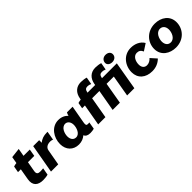

<svg xmlns="http://www.w3.org/2000/svg" viewBox="255 -2000 3265 3265"><g transform="rotate(-45 1887.5 -368.0)"><path d="M243 10C281 10 327 5 359 -5L382 -134C365 -131 335 -129 312 -129C265 -129 230 -140 241 -208L273 -390H425L447 -520H296L321 -660L145 -640L124 -519C100 -517 72 -510 54 -504L34 -390H102L67 -189C43 -53 116 10 243 10Z M437 0H611L662 -285C671 -340 720 -376 802 -371C817 -370 835 -364 846 -359L874 -520H853C783 -520 721 -501 673 -457L672 -520H529Z M1377 11C1409 11 1442 6 1467 -1L1489 -130C1479 -128 1468 -127 1456 -127C1416 -127 1411 -146 1420 -201L1477 -520H1341C1332 -505 1323 -482 1317 -459C1278 -505 1219 -533 1143 -533C981 -533 876 -380 876 -221C876 -82 965 12 1101 12C1167 12 1221 -11 1263 -48C1279 -9 1315 11 1377 11ZM1183 -405C1228 -405 1274 -366 1274 -287C1274 -222 1238 -108 1152 -108C1092 -108 1056 -155 1056 -227C1056 -295 1094 -405 1183 -405Z M1592 -494 1573 -387H1640L1572 0H1746L1813 -387H1988L1920 0H2094L2161 -387H2335L2268 0H2442L2530 -510H2173C2184 -566 2202 -587 2247 -587C2271 -587 2297 -582 2322 -570L2345 -700C2313 -711 2257 -718 2219 -718C2107 -718 2033 -648 2013 -532L2009 -510H1825C1836 -566 1854 -587 1899 -587C1923 -587 1949 -582 1974 -570L1997 -700C1965 -711 1909 -718 1871 -718C1759 -718 1685 -648 1665 -532L1661 -508C1636 -506 1610 -500 1592 -494ZM2492 -578C2549 -578 2593 -613 2593 -669C2593 -715 2556 -749 2494 -749C2438 -749 2394 -710 2394 -655C2394 -610 2433 -578 2492 -578Z M2864 13C2951 13 3023 -17 3082 -75L2987 -181C2957 -146 2915 -123 2872 -123C2818 -123 2778 -159 2778 -232C2778 -314 2820 -397 2896 -397C2947 -397 2978 -374 2998 -327L3122 -408C3073 -492 2979 -530 2882 -530C2711 -530 2600 -385 2600 -225C2600 -80 2704 13 2864 13Z M3434 13C3623 13 3744 -127 3744 -286C3744 -442 3617 -532 3462 -532C3276 -532 3152 -393 3152 -234C3152 -70 3290 13 3434 13ZM3432 -112C3371 -112 3332 -159 3332 -231C3332 -298 3372 -408 3464 -408C3521 -408 3564 -364 3564 -289C3564 -221 3524 -112 3432 -112Z"/></g></svg>

Font: Fixel Display 20240404 ExBold
Style: Italic
Weight: 800
Italic angle: -10°
Designer: AlfaBravo + MacPaw
Foundry: Kyrylo Tkachov, Marchela Mozhyna, Serhii Makarenko, Maria Weinstein, Zakhar Kryvoshyya
Version: Version 1.211;Glyphs 3.2 (3225)